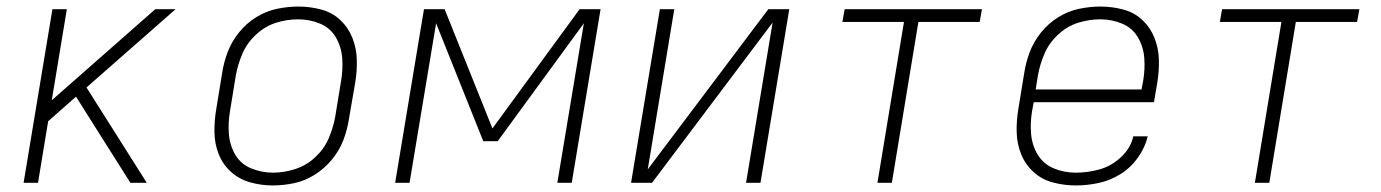

<svg xmlns="http://www.w3.org/2000/svg" viewBox="-20 -558 4216 586"><path d="M52 0H96L127 -188L212 -263L258 -190L378 0H428L244 -291L516 -530H454L138 -252L184 -530H140Z M812 8Q845 8 878 1Q911 -6 941 -25Q971 -44 993.5 -71.5Q1016 -99 1028 -130.5Q1040 -162 1045 -195L1064 -305Q1070 -341 1069 -376Q1068 -411 1055.5 -442.5Q1043 -474 1018.5 -497Q994 -520 960 -529Q926 -538 891 -538Q858 -538 825 -531Q792 -524 762 -505.5Q732 -487 709.5 -459Q687 -431 675 -399.5Q663 -368 658 -335L640 -225Q634 -190 634.5 -154.5Q635 -119 647.5 -87.5Q660 -56 685 -33.5Q710 -11 743.5 -1.5Q777 8 812 8ZM813 -31Q779 -31 747 -44Q715 -57 698 -86Q681 -115 678.5 -149.5Q676 -184 682 -219L700 -329Q706 -362 720 -394.5Q734 -427 761.5 -452.5Q789 -478 822.5 -488.5Q856 -499 890 -499Q925 -499 956.5 -486Q988 -473 1005 -444Q1022 -415 1024.5 -380.5Q1027 -346 1021 -311L1003 -201Q997 -168 983 -135.5Q969 -103 942 -78Q915 -53 881 -42Q847 -31 813 -31Z M1186 0H1230L1311 -487L1455 -127H1499L1762 -487L1681 0H1725L1813 -530H1749L1483 -166L1337 -530H1274Z M1906 0H1970L2338 -489L2257 0H2301L2389 -530H2325L1957 -41L2038 -530H1994Z M2658 0H2702L2783 -491H2970L2977 -530H2558L2551 -491H2739Z M3264 8Q3298 8 3333 0.5Q3368 -7 3399.5 -26.5Q3431 -46 3453 -77Q3475 -108 3483 -142H3439Q3431 -106 3401.5 -78.5Q3372 -51 3336 -41Q3300 -31 3264 -31Q3228 -31 3196.5 -44Q3165 -57 3147.5 -85.5Q3130 -114 3127 -149Q3124 -184 3130 -219L3135 -246H3502L3512 -305Q3518 -341 3517 -376Q3516 -411 3503.5 -442.5Q3491 -474 3466.5 -497Q3442 -520 3408 -529Q3374 -538 3339 -538Q3306 -538 3273 -531Q3240 -524 3210 -505.5Q3180 -487 3157.5 -459Q3135 -431 3123 -399.5Q3111 -368 3106 -335L3088 -225Q3082 -189 3083 -153.5Q3084 -118 3097 -86.5Q3110 -55 3135 -32.5Q3160 -10 3194 -1Q3228 8 3264 8ZM3464 -285H3141L3148 -329Q3154 -362 3168 -394.5Q3182 -427 3209.5 -452.5Q3237 -478 3270.5 -488.5Q3304 -499 3338 -499Q3373 -499 3404.5 -486Q3436 -473 3453 -444Q3470 -415 3472.5 -380.5Q3475 -346 3469 -311Z M3810 0H3854L3935 -491H4122L4129 -530H3710L3703 -491H3891Z"/></svg>

Font: Iosevka Sparkle XLtObl
Style: Regular
Weight: 200
Italic angle: -9°
Designer: Belleve Invis
Foundry: Belleve Invis
Version: Version 4.5.0; ttfautohint (v1.8.3)